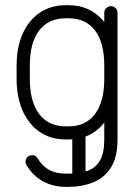

<svg xmlns="http://www.w3.org/2000/svg" viewBox="-20 -533 526 740"><path d="M44 -279.9Q44 -350.4 67.3 -402.7Q90.6 -455 133.1 -483.9Q175.6 -512.9 233.2 -512.9H244.6Q301.6 -512.9 343.6 -483.9Q385.6 -455 408.4 -402.7Q431.2 -350.4 431.2 -279.9V-228.9Q431.2 -158.8 408.4 -106.1Q385.6 -53.5 343.9 -24.6Q302.2 4.4 244.6 4.4H233.2Q175.6 4.4 133.1 -24.6Q90.6 -53.5 67.3 -106.1Q44 -158.8 44 -228.9ZM95 -279.9V-228.9Q95 -141 131 -93.5Q167 -46 233.2 -46H244.6Q310.5 -46 346.2 -93.5Q381.9 -141 381.9 -228.9V-279.9Q381.9 -368.8 346.2 -415.6Q310.5 -462.5 244.6 -462.5H233.2Q167 -462.5 131 -415.6Q95 -368.8 95 -279.9ZM82.8 104.2Q78.4 98.8 78.4 90.5Q78.4 80.4 85.6 72.7Q92.9 65 103.9 65Q117.5 65 124.8 76.8Q143.2 107.6 169.5 121.9Q195.8 136.2 233.2 136.2H244.6Q287.2 136.2 318.1 125.1Q348.9 113.9 365.4 85.3Q381.9 56.8 381.9 5V-484.4Q381.9 -494.1 389.4 -501.7Q397 -509.2 407.4 -509.2Q418.1 -509.2 425.5 -501.7Q432.9 -494.1 432.9 -484.4V5Q432.9 74 407 113.7Q381.1 153.4 338.2 170.3Q295.4 187.2 244.6 187.2H233.2Q185.4 187.2 146.2 166.2Q107.1 145.1 82.8 104.2ZM309.6 154.2Q309.6 165 302.2 172.4Q294.9 179.8 284.1 179.8Q273.4 179.8 266 172.4Q258.6 165 258.6 154.2V-18.5Q258.6 -29.2 266 -36.6Q273.4 -44 284.1 -44Q294.9 -44 302.2 -36.6Q309.6 -29.2 309.6 -18.5Z"/></svg>

Font: Libertine-Super Thin
Style: Regular
Weight: 100
Designer: Bastien Sozeau
Foundry: NBR — Bastien Sozeau
Version: Version 2.003;gftools[0.9.33]